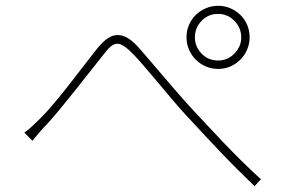

<svg xmlns="http://www.w3.org/2000/svg" viewBox="-20 -683 996 663"><path d="M653 -554Q653 -522 676 -498Q699 -474 733 -474Q766 -474 789.5 -498Q813 -522 813 -554Q813 -587 789.5 -611Q766 -635 733 -635Q699 -635 676 -611Q653 -587 653 -554ZM624 -554Q624 -577 632.5 -597Q641 -617 656 -631.5Q671 -646 691 -654.5Q711 -663 733 -663Q756 -663 775.5 -654.5Q795 -646 810 -631.5Q825 -617 833.5 -597Q842 -577 842 -554Q842 -532 833.5 -512Q825 -492 810 -477Q795 -462 775.5 -453.5Q756 -445 733 -445Q711 -445 691 -453.5Q671 -462 656 -477Q641 -492 632.5 -512Q624 -532 624 -554ZM64 -225Q78 -235 91 -247Q104 -259 121 -276Q142 -297 168 -328Q194 -359 220.5 -393Q247 -427 272 -459.5Q297 -492 316 -516Q334 -538 351 -550Q368 -562 387 -562Q419 -562 456 -522Q473 -503 495 -477Q517 -451 541.5 -422.5Q566 -394 591.5 -364.5Q617 -335 641 -309Q662 -287 690.5 -256Q719 -225 751.5 -191Q784 -157 817.5 -124Q851 -91 881 -64L859 -40Q831 -67 800 -98Q769 -129 737.5 -162Q706 -195 676 -227.5Q646 -260 619 -289Q595 -315 570.5 -344.5Q546 -374 522 -402Q498 -430 477 -455Q456 -480 439 -497Q405 -532 386 -532Q374 -532 362.5 -522.5Q351 -513 337 -494Q318 -470 293 -438.5Q268 -407 241.5 -373.5Q215 -340 189 -308.5Q163 -277 142 -254Q128 -240 114.5 -224Q101 -208 92 -197Z"/></svg>

Font: Kinto Sans Thin
Style: Regular
Weight: 100
Designer: Authors: Ryoko NISHIZUKA  (kana & ideographs); Paul D. Hunt (Latin, Greek & Cyrillic); Wenlong ZHANG  (bopomofo); Sandol
Foundry: Adobe Systems Incorporated, ookami Inc.
Version: Version 0.001